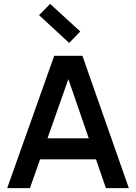

<svg xmlns="http://www.w3.org/2000/svg" viewBox="-20 -968 699 988"><path d="M152 -256H503V-148H152ZM17 0 259 -681H404L643 0H525L318 -601H346L134 0ZM336 -747 181 -890 238 -948 393 -806Z"/></svg>

Font: Gabarito Medium
Style: Regular
Weight: 500
Designer: Leandro Assis / Alvaro Franca / Felipe Casaprima
Foundry: Naipe Foundry
Version: Version 1.000